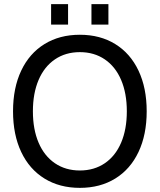

<svg xmlns="http://www.w3.org/2000/svg" viewBox="-20 -894 772 928"><path d="M366 -726Q464 -726 537 -681Q610 -636 649.5 -552.5Q689 -469 689 -356Q689 -243 649.5 -159.5Q610 -76 537 -31Q464 14 366 14Q268 14 195 -31Q122 -76 82.5 -159.5Q43 -243 43 -356Q43 -469 82.5 -552.5Q122 -636 195 -681Q268 -726 366 -726ZM366 -642Q297 -642 245.5 -607Q194 -572 166.5 -507.5Q139 -443 139 -356Q139 -269 166.5 -204.5Q194 -140 245.5 -105Q297 -70 366 -70Q435 -70 486.5 -105Q538 -140 565.5 -204.5Q593 -269 593 -356Q593 -443 565.5 -507.5Q538 -572 486.5 -607Q435 -642 366 -642ZM227 -775V-874H309V-775ZM422 -775V-874H504V-775Z"/></svg>

Font: CST
Style: Regular
Weight: 400
Version: Version 1.00